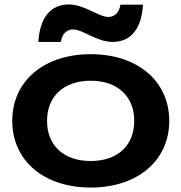

<svg xmlns="http://www.w3.org/2000/svg" viewBox="-20 -826 813 861"><path d="M387 15C597 15 739 -106 739 -284C739 -462 597 -583 387 -583C176 -583 35 -462 35 -284C35 -106 176 15 387 15ZM253 -638C258 -674 279 -694 308 -694C351 -694 414 -638 485 -638C573 -638 616 -706 621 -805H520C515 -771 495 -750 466 -750C422 -750 359 -806 288 -806C203 -806 158 -741 152 -638ZM387 -104C266 -104 191 -173 191 -284C191 -394 266 -464 387 -464C507 -464 582 -394 582 -284C582 -173 507 -104 387 -104Z"/></svg>

Font: Bounded Med
Style: Regular
Weight: 500
Designer: Vlad Churkin
Version: Version 3.0